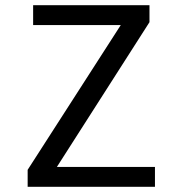

<svg xmlns="http://www.w3.org/2000/svg" viewBox="-20 -716 700 736"><path d="M574 -76V0H86V-65L443 -620H107V-696H553V-631L198 -76Z"/></svg>

Font: Amiko
Style: Regular
Weight: 400
Designer: Pablo Impallari, Rodrigo Fuenzalida, Andres Torresi
Foundry: Impallari Type
Version: Version 1.001; ttfautohint (v1.3)